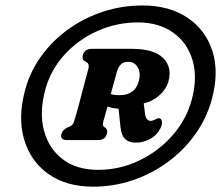

<svg xmlns="http://www.w3.org/2000/svg" viewBox="-20 -795 808 702"><path d="M321 -112.5Q222 -112.5 156.5 -159.2Q91 -206 67.8 -286.5Q44.5 -367 72.5 -468.5Q91 -535.5 132.2 -591.8Q173.5 -648 231 -689Q288.5 -730 357.5 -752.5Q426.5 -775 501 -775Q599 -775 665.5 -730.2Q732 -685.5 756.8 -607.8Q781.5 -530 754 -430Q735 -361.5 693.5 -303.5Q652 -245.5 593.8 -202.8Q535.5 -160 465.8 -136.2Q396 -112.5 321 -112.5ZM338.5 -174Q417 -174 487.8 -207.5Q558.5 -241 609.8 -299Q661 -357 681 -430Q703 -511.5 683.8 -575.5Q664.5 -639.5 612.5 -676.2Q560.5 -713 484 -713Q406.5 -713 336.5 -681.8Q266.5 -650.5 216 -595.2Q165.5 -540 146 -468.5Q123 -385 140.5 -318.5Q158 -252 209 -213Q260 -174 338.5 -174ZM596 -498Q588.5 -470 563.5 -447.2Q538.5 -424.5 505.5 -417L510.5 -377.5Q512 -365.5 517.8 -359.2Q523.5 -353 530 -353Q535.5 -353 540.2 -355Q545 -357 549.5 -359Q555.5 -363 562.5 -362.5Q569 -362 571.5 -353Q574 -344 569 -331.5Q558 -304.5 532.2 -289Q506.5 -273.5 475.5 -273.5Q451.5 -273.5 437.5 -286.8Q423.5 -300 420.5 -331L413.5 -397.5Q402 -398 391.8 -400.2Q381.5 -402.5 373 -405.5Q369 -391 365.2 -377.5Q361.5 -364 358.5 -353.5Q355.5 -343 356 -338.5Q356.5 -334 360.5 -331L366 -327.5Q371.5 -322 372 -317.2Q372.5 -312.5 370.5 -305Q364.5 -283 339 -283H225.5Q198.5 -283 204.5 -305Q208.5 -320 226 -328.5L235 -332.5Q240.5 -335 244.8 -339.2Q249 -343.5 251.5 -353Q260 -380.5 269 -414.8Q278 -449 287 -483.2Q296 -517.5 303.5 -545Q307 -560.5 298 -566.5L291.5 -570.5Q278.5 -577 283 -594.5Q289.5 -616.5 316.5 -616.5H461.5Q543 -616.5 576.5 -582.8Q610 -549 596 -498ZM407 -531.5Q404 -520.5 398 -498.5Q392 -476.5 385 -451Q396.5 -447 417 -447Q474 -447 487.5 -498.5Q495.5 -527.5 484 -548.2Q472.5 -569 449.5 -569Q431 -569 421.8 -559.5Q412.5 -550 407 -531.5Z"/></svg>

Font: Fraunces 72pt SuperSoft
Style: Bold Italic
Weight: 700
Italic angle: -16°
Version: Version 1.000;[0bf87f6ff]